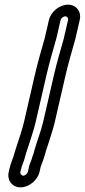

<svg xmlns="http://www.w3.org/2000/svg" viewBox="-20 -704 363 823"><path d="M105.6 6 99.4 33C97.6 40.6 87.4 49 79.7 49C72 49 65.6 40.6 67.4 33L70.2 21C74.7 1.5 82.4 -10.2 87.2 -31C88.6 -37.1 89.8 -41.4 91.5 -46.3L98.6 -67.9C109.6 -103.8 123.3 -139.9 132.6 -180L179.4 -383C191.5 -435.4 207.3 -489.3 221.3 -538.7C221.4 -539.1 221.6 -539.7 221.7 -540L239.7 -618C241.5 -625.7 251.4 -634 259.9 -634C267.7 -634 273.7 -626.6 271.7 -618L253.1 -537.6C239.4 -489 223.7 -436.4 211.4 -383L164.6 -180C155.8 -142.2 139.1 -100.8 128.6 -63.2L123.2 -43.6C121 -38 118.5 -32.6 117 -26C113.7 -11.7 108.3 -5.4 105.6 6ZM189.7 -618 171.8 -540.7C158.3 -493 141.9 -437.2 129.4 -383L82.6 -180C74.4 -144.9 61.2 -109.3 49.7 -72.1L43.1 -51.8C41.1 -46 39.6 -41 37.5 -32.6C31.9 -17.1 25.4 -1.6 20.2 21L17.4 33C9.2 68.6 31.9 99 68.1 99C104.3 99 141.1 68.7 149.4 33L154.9 9C160.1 -2.1 168.2 -25.7 172.2 -39.8L177.7 -59.6C181.1 -68.9 184.6 -79.3 187.6 -89.3C196 -117.3 206.9 -146.9 214.6 -180L261.4 -383C273.3 -434.3 289 -487 302.7 -535.8C302.7 -536 302.9 -536.6 303 -537L321.7 -618C330 -653.8 307.8 -684 271.4 -684C235.8 -684 198.2 -654.7 189.7 -618Z"/></svg>

Font: HoneyBee
Style: StrIt
Weight: 700
Foundry: Cannot Into Space Fonts
Version: Version 0.89